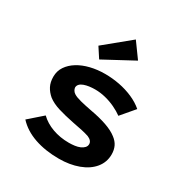

<svg xmlns="http://www.w3.org/2000/svg" viewBox="-184 -940 1046 1093"><g transform="rotate(30 339.5 -393.5)"><path d="M354 10Q265 10 194 -14.5Q123 -39 78 -88L167 -166Q201 -133 250.5 -115Q300 -97 358 -97Q377 -97 396 -99.5Q415 -102 430 -108.5Q445 -115 454 -125Q463 -135 463 -148Q463 -171 432 -184Q414 -190 385.5 -196.5Q357 -203 323 -209Q263 -221 219 -234.5Q175 -248 146 -270Q121 -291 107.5 -317Q94 -343 94 -379Q94 -417 114 -446.5Q134 -476 168 -497Q202 -518 247 -529Q292 -540 342 -540Q390 -540 437 -531Q484 -522 526.5 -503.5Q569 -485 600 -458L526 -371Q503 -388 471.5 -403Q440 -418 405.5 -426.5Q371 -435 338 -435Q317 -435 299 -432.5Q281 -430 265.5 -424.5Q250 -419 241 -409.5Q232 -400 232 -387Q233 -378 238.5 -369Q244 -360 254 -354Q270 -344 301.5 -336Q333 -328 375 -320Q437 -309 483 -293Q529 -277 557 -255Q581 -237 592 -214Q603 -191 603 -161Q603 -110 571 -71Q539 -32 482 -11Q425 10 354 10ZM271 -594 228 -660 395 -797 466 -699Z"/></g></svg>

Font: Lexend Giga SemiBold
Style: Regular
Weight: 600
Designer: Bonnie Shaver-Troup, Thomas Jockin
Foundry: Lexend
Version: Version 1.007